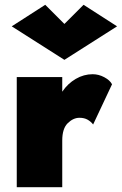

<svg xmlns="http://www.w3.org/2000/svg" viewBox="-20 -782 509 802"><path d="M249 -682 329 -762 469 -672 249 -532 29 -672 169 -762ZM369 -262Q360 -274 346 -282Q332 -290 312 -290Q286 -290 263 -267.5Q240 -245 240 -195V0H50V-460H240V-399Q263 -433 296.5 -452.5Q330 -472 367 -472Q392 -472 415.5 -459.5Q439 -447 448 -430Z"/></svg>

Font: Jost* Black
Style: Regular
Weight: 900
Version: Version 3.7